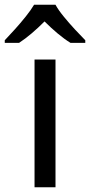

<svg xmlns="http://www.w3.org/2000/svg" viewBox="-60 -786 378 806"><path d="M173 0H85V-536H173ZM173 -766Q185 -744 207.5 -716.5Q230 -689 254.5 -662.5Q279 -636 298 -617V-606H236Q210 -622 182 -645.5Q154 -669 127 -696Q100 -669 73 -646Q46 -623 20 -606H-40V-617Q-21 -637 2.5 -663Q26 -689 48 -716.5Q70 -744 83 -766Z"/></svg>

Font: Noto Sans Balinese
Style: Regular
Weight: 400
Designer: Aditya Bayu, David Williams
Foundry: David Williams
Version: Version 2.003